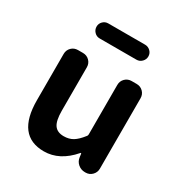

<svg xmlns="http://www.w3.org/2000/svg" viewBox="-180 -903 997 1050"><g transform="rotate(30 318.5 -378.0)"><path d="M245.1 13.7Q73.2 13.7 73.2 -210V-502Q73.2 -526.4 89.8 -543Q106.4 -559.6 130.9 -559.6H162.1Q186.5 -559.6 203.1 -543Q219.7 -526.4 219.7 -502V-228.5Q219.7 -165 238.3 -138.7Q256.8 -112.3 297.9 -112.3Q331.1 -112.3 355.5 -127Q379.9 -141.6 407.2 -176.8Q412.1 -181.6 412.1 -189.5V-502Q412.1 -526.4 428.7 -543Q445.3 -559.6 469.7 -559.6H501Q525.4 -559.6 542 -543Q558.6 -526.4 558.6 -502V-57.6Q558.6 -34.2 542 -17.1Q525.4 0 501 0H497.1Q471.7 0 453.1 -16.1Q434.6 -32.2 431.6 -56.6L428.7 -78.1Q427.7 -80.1 425.8 -80.1Q423.8 -80.1 422.9 -78.1Q343.8 13.7 245.1 13.7ZM201.2 -673.8Q181.6 -673.8 168 -688Q154.3 -702.1 154.3 -721.7Q154.3 -741.2 168 -754.9Q181.6 -768.6 201.2 -768.6H433.6Q453.1 -768.6 467.3 -754.9Q481.4 -741.2 481.4 -721.7Q481.4 -702.1 467.3 -688Q453.1 -673.8 433.6 -673.8Z"/></g></svg>

Font: Gen Jyuu Gothic P Bold
Style: Bold
Weight: 700
Designer: [Source Han Sans]
Ryoko NISHIZUKA  (kana & ideographs); Paul D. Hunt (Latin, Greek & Cyrillic); Wenlong ZHANG  (bopomofo
Version: Version 1.002.20150607